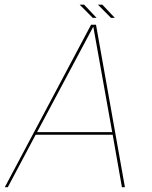

<svg xmlns="http://www.w3.org/2000/svg" viewBox="-39 -780 632 800"><path d="M-19 0H-6.5L109.5 -218.5H430.5L469 0H481.5L361 -677H340.5ZM115.5 -229.5 349 -667.5H350L428.5 -229.5ZM423.5 -705.5H439.5L387.5 -760.5H369ZM347.5 -705.5H363.5L311.5 -760.5H293Z"/></svg>

Font: Anybody Thin
Style: Italic
Weight: 100
Italic angle: -10°
Designer: Tyler Finck
Foundry: Etcetera Type Company
Version: Version 1.114;gftools[0.9.25]